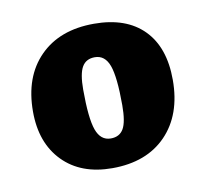

<svg xmlns="http://www.w3.org/2000/svg" viewBox="-49 -703 459 429"><g transform="rotate(-10 181.0 -488.5)"><path d="M21 -481Q21 -560 66 -605.5Q111 -651 189 -651Q262 -651 301.5 -611Q341 -571 341 -497Q341 -418 296.5 -372Q252 -326 174 -326Q103 -326 62 -368Q21 -410 21 -481ZM220 -461Q220 -525 210.5 -551Q201 -577 178 -577Q158 -577 149 -561.5Q140 -546 140 -510Q140 -445 149.5 -418.5Q159 -392 182 -392Q202 -392 211 -407.5Q220 -423 220 -461Z"/></g></svg>

Font: Alegreya SC ExtraBold
Style: Regular
Weight: 800
Designer: Juan Pablo del Peral
Foundry: Huerta Tipografica
Version: Version 2.007; ttfautohint (v1.6)